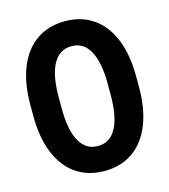

<svg xmlns="http://www.w3.org/2000/svg" viewBox="-109 -804 794 900"><g transform="rotate(-15 288.0 -353.5)"><path d="M31.2 -327.1V-379.9Q31.2 -484.9 61.8 -560.5Q92.3 -636.2 150.1 -676.5Q208 -716.8 288.1 -716.8Q368.2 -716.8 426 -676.5Q483.9 -636.2 514.4 -560.5Q544.9 -484.9 544.9 -379.9V-327.1Q544.9 -222.2 514.4 -146.5Q483.9 -70.8 426 -30.5Q368.2 9.8 288.1 9.8Q208 9.8 150.1 -30.5Q92.3 -70.8 61.8 -146.5Q31.2 -222.2 31.2 -327.1ZM407.2 -327.1V-379.9Q407.2 -485.8 377 -540.8Q346.7 -595.7 288.1 -595.7Q229.5 -595.7 199.2 -540.8Q168.9 -485.8 168.9 -379.9V-327.1Q168.9 -221.2 199.2 -166.3Q229.5 -111.3 288.1 -111.3Q346.7 -111.3 377 -166.3Q407.2 -221.2 407.2 -327.1Z"/></g></svg>

Font: Pretendard GOV
Style: Bold
Weight: 700
Designer: Base glyphs from Inter by Rasmus Andersson; Hangeul glyphs from Noto Sans CJK(Source Han Sans) by Jang Soo-young and Kan
Foundry: Kil Hyung-jin
Version: Version 1.309